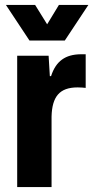

<svg xmlns="http://www.w3.org/2000/svg" viewBox="-20 -762 383 782"><path d="M100 -597H244L340 -742H220L172 -663L123 -742H4ZM50 0H190V-287C192 -368 222 -406 296 -406C309 -406 321 -405 329 -404V-541C322 -541 315 -541 308 -541C247 -540 208 -514 188 -452H183L178 -535H50Z"/></svg>

Font: Mona Sans SemiCondensed
Style: Bold
Weight: 700
Width: 4
Designer: Deni Anggara
Foundry: GitHub
Version: Version 2.000